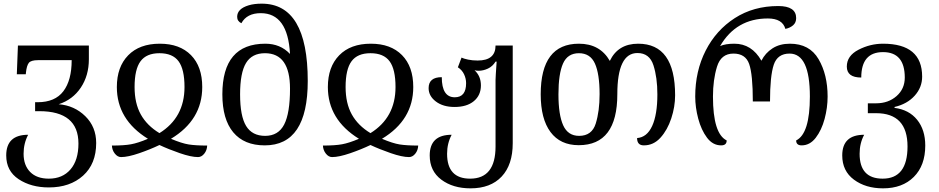

<svg xmlns="http://www.w3.org/2000/svg" viewBox="-20 -785 5135 1050"><path d="M247 240Q363 240 434.5 175.5Q506 111 506 -3Q506 -91 446.5 -149.5Q387 -208 301 -215Q378 -240 422 -306Q466 -372 466 -461V-536H78L72 -379H121L122 -389Q126 -426 137.5 -441Q149 -456 188 -456H372Q372 -346 326.5 -286Q281 -226 186 -226H172V-177H195Q409 -177 409 0Q409 91 365.5 141.5Q322 192 247 192Q181 192 145 155.5Q109 119 109 56Q109 -1 134 -48Q14 -48 14 65Q14 150 82 195Q150 240 247 240Z M642 74Q680 74 741 53Q802 32 852 8Q901 31 963 52.5Q1025 74 1063 74Q1082 74 1097 55.5Q1112 37 1113 11Q1050 11 1012 5Q974 -1 915 -26Q1086 -129 1086 -309Q1086 -421 1024.5 -483.5Q963 -546 854 -546Q743 -546 681 -482.5Q619 -419 619 -309Q619 -131 789 -26Q735 -3 696.5 4Q658 11 592 11Q593 36 608 55Q623 74 642 74ZM852 -57Q784 -98 750 -159Q716 -220 716 -309Q716 -406 748.5 -450Q781 -494 852 -494Q924 -494 956.5 -450Q989 -406 989 -309Q989 -142 852 -57Z M1428 10Q1663 10 1663 -342Q1663 -765 1411 -765Q1370 -765 1340 -756Q1277 -737 1277 -693Q1277 -669 1300 -658Q1330 -713 1406 -713Q1554 -713 1566 -490Q1513 -546 1431 -546Q1196 -546 1196 -269Q1196 -133 1255.5 -61.5Q1315 10 1428 10ZM1430 -42Q1359 -42 1326 -96Q1293 -150 1293 -269Q1293 -387 1325.5 -440.5Q1358 -494 1429 -494Q1566 -494 1566 -300Q1566 -166 1534 -104Q1502 -42 1430 -42Z M1796 74Q1834 74 1895 53Q1956 32 2006 8Q2055 31 2117 52.5Q2179 74 2217 74Q2236 74 2251 55.5Q2266 37 2267 11Q2204 11 2166 5Q2128 -1 2069 -26Q2240 -129 2240 -309Q2240 -421 2178.5 -483.5Q2117 -546 2008 -546Q1897 -546 1835 -482.5Q1773 -419 1773 -309Q1773 -131 1943 -26Q1889 -3 1850.5 4Q1812 11 1746 11Q1747 36 1762 55Q1777 74 1796 74ZM2006 -57Q1938 -98 1904 -159Q1870 -220 1870 -309Q1870 -406 1902.5 -450Q1935 -494 2006 -494Q2078 -494 2110.5 -450Q2143 -406 2143 -309Q2143 -142 2006 -57Z M2553 245Q2663 245 2723.5 180.5Q2784 116 2784 -2V-536H2690Q2690 -454 2592 -454Q2564 -454 2540 -459Q2516 -464 2504 -470L2484 -417Q2507 -402 2518 -378.5Q2529 -355 2529 -330Q2529 -253 2467 -253Q2396 -253 2396 -363Q2324 -363 2324 -303Q2324 -260 2363.5 -230Q2403 -200 2466 -200Q2533 -200 2571.5 -232Q2610 -264 2610 -318Q2610 -369 2575 -401Q2585 -398 2597 -398Q2623 -398 2648.5 -410Q2674 -422 2690 -448H2696Q2690 -362 2690 -348V16Q2690 192 2551 192Q2425 192 2425 56Q2425 -1 2450 -48Q2330 -48 2330 65Q2330 150 2393.5 197.5Q2457 245 2553 245Z M3145 9Q3356 9 3356 -270Q3356 -495 3466 -495Q3532 -495 3553.5 -428Q3575 -361 3575 -269Q3575 -158 3546.5 -96Q3518 -34 3464 -30Q3464 10 3501 10Q3554 10 3592 -32Q3630 -74 3651 -137.5Q3672 -201 3672 -264Q3672 -546 3470 -546Q3360 -546 3315 -452Q3261 -546 3146 -546Q2937 -546 2937 -269Q2937 -135 2990.5 -63Q3044 9 3145 9ZM3147 -42Q3086 -42 3060 -99.5Q3034 -157 3034 -269Q3034 -381 3059 -437.5Q3084 -494 3146 -494Q3208 -494 3233.5 -437.5Q3259 -381 3259 -270Q3259 -177 3238 -109.5Q3217 -42 3147 -42Z M3924 10Q3954 10 3954 -17Q3879 -54 3879 -257Q3879 -348 3901 -420Q3923 -492 3991 -492Q4057 -492 4077 -435Q4097 -378 4097 -230H4191Q4191 -370 4211.5 -431Q4232 -492 4298 -492Q4409 -492 4409 -257Q4409 -54 4334 -17Q4334 10 4364 10Q4409 10 4441 -31.5Q4473 -73 4489.5 -134.5Q4506 -196 4506 -257Q4506 -377 4456.5 -461.5Q4407 -546 4300 -546Q4244 -546 4204.5 -520.5Q4165 -495 4144 -453Q4091 -546 3996 -546Q3947 -546 3918 -533Q4006 -684 4179 -684Q4259 -684 4275 -627Q4300 -632 4317 -646.5Q4334 -661 4334 -686Q4334 -752 4236 -752Q4101 -752 3998.5 -686Q3896 -620 3839 -508Q3782 -396 3782 -257Q3782 -198 3798.5 -136Q3815 -74 3846.5 -32Q3878 10 3924 10Z M4809 245Q4915 245 4977.5 182.5Q5040 120 5040 11Q5040 -75 4995.5 -130Q4951 -185 4872 -195V-200Q4941 -216 4982 -261.5Q5023 -307 5023 -366Q5023 -546 4809 -546Q4739 -546 4675 -513Q4611 -480 4611 -421Q4611 -361 4690 -361Q4690 -500 4809 -500Q4928 -500 4928 -361Q4928 -299 4883 -259.5Q4838 -220 4771 -220H4726V-166H4771Q4943 -166 4943 16Q4943 192 4807 192Q4681 192 4681 56Q4681 -2 4706 -48Q4586 -48 4586 65Q4586 150 4650 197.5Q4714 245 4809 245Z"/></svg>

Font: Noto Serif Georgian
Style: Regular
Weight: 400
Designer: Monotype Design Team
Foundry: Monotype Imaging Inc.
Version: Version 1.901